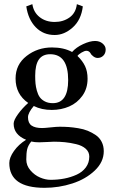

<svg xmlns="http://www.w3.org/2000/svg" viewBox="-20 -669 547 927"><path d="M149.9 -303.2Q149.9 -282.2 151.4 -266.1Q152.8 -250 158 -231.2Q163.1 -212.4 171.9 -200Q180.7 -187.5 196.8 -179.2Q212.9 -170.9 234.9 -170.9Q309.1 -170.9 309.1 -282.2Q309.1 -407.2 222.2 -407.2Q185.5 -407.2 167.7 -381.8Q149.9 -356.4 149.9 -303.2ZM130.9 14.2Q115.2 33.7 111.1 52Q106.9 70.3 106.9 101.1Q106.9 130.4 127 153.6Q147 176.8 173.3 188Q199.7 199.2 224.1 199.2Q258.8 199.2 290.5 193.1Q322.3 187 350.1 174.3Q377.9 161.6 394.5 139.2Q411.1 116.7 411.1 86.9Q411.1 64.5 393.8 49.1Q376.5 33.7 347.4 26.9Q318.4 20 293.2 17.6Q268.1 15.1 240.2 15.1Q232.9 15.1 208.5 16.6Q184.1 18.1 168.9 18.1Q147 18.1 130.9 14.2ZM24.9 118.2Q24.9 91.8 47.6 59.8Q70.3 27.8 106 5.9Q45.9 -19 45.9 -71.8Q45.9 -88.9 67.1 -118.2Q88.4 -147.5 116.2 -171.9Q55.2 -213.9 55.2 -290Q55.2 -357.4 108.2 -398.7Q161.1 -439.9 231 -439.9Q288.1 -439.9 328.1 -418Q347.7 -440.4 380.9 -455.8Q414.1 -471.2 439 -471.2Q460.9 -471.2 475.6 -458.7Q490.2 -446.3 490.2 -430.2Q490.2 -411.6 479 -400.4Q467.8 -389.2 451.2 -389.2Q440.9 -389.2 430.7 -396.7Q420.4 -404.3 417 -412.1Q409.7 -423.8 397 -423.8Q388.2 -423.8 373.8 -415.3Q359.4 -406.7 354 -398.9Q378.4 -375.5 390.6 -349.9Q402.8 -324.2 402.8 -289.1Q402.8 -241.7 377.9 -206.8Q353 -171.9 314.2 -155Q275.4 -138.2 230 -138.2Q180.7 -138.2 143.1 -157.2Q115.2 -124.5 115.2 -103Q115.2 -74.7 132.6 -62.7Q149.9 -50.8 183.1 -50.8Q195.8 -50.8 224.6 -54Q253.4 -57.1 268.1 -57.1Q290.5 -57.1 311.3 -55.7Q332 -54.2 357.7 -50Q383.3 -45.9 404.1 -37.4Q424.8 -28.8 442.9 -16.4Q460.9 -3.9 470.9 15.9Q481 35.6 481 61Q481 113.3 437.5 154.5Q394 195.8 329.3 216.8Q264.6 237.8 194.8 237.8Q24.9 237.8 24.9 118.2ZM106.9 -638.2 136.2 -648.9Q142.1 -609.4 171.6 -586.2Q201.2 -563 244.1 -563Q285.2 -563 315.7 -584.7Q346.2 -606.4 351.1 -648.9L379.9 -638.2Q372.1 -573.2 331.3 -536.6Q290.5 -500 244.1 -500Q189 -500 152.6 -537.4Q116.2 -574.7 106.9 -638.2Z"/></svg>

Font: Common Serif Medium
Style: Regular
Weight: 500
Designer: Philipp H. Poll, Khaled Hosny
Foundry: Stefan Peev, Context Ltd.
Version: Version 1.026